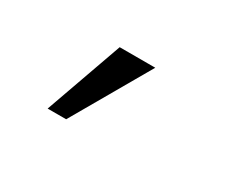

<svg xmlns="http://www.w3.org/2000/svg" viewBox="-56 -294 712 594"><g transform="rotate(30 300.0 3.0)"><path d="M138.8 141H204.9L364 -134.9H236.9Z"/></g></svg>

Font: Margiela Mono Italic Italic
Style: Regular
Weight: 400
Designer: Mike Abbink, Paul van der Laan, Pieter van Rosmalen
Foundry: Bold Monday
Version: Version 2.003 2021